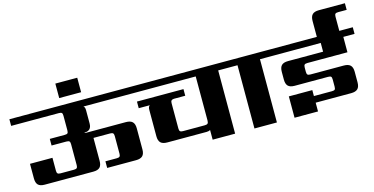

<svg xmlns="http://www.w3.org/2000/svg" viewBox="-101 -1245 3219 1651"><g transform="rotate(-15 1508.5 -419.5)"><path d="M1083 -622V-563H623Q637 -555 637 -527V-409Q637 -344 575 -344V-340Q584 -340 588 -339H941Q981 -339 999.5 -321Q1018 -303 1018 -263V-76Q1018 -36 999.5 -18Q981 0 941 0H684V-59H785Q804 -59 811 -66Q818 -73 818 -91V-248Q818 -266 811 -273Q804 -280 785 -280H637V-76Q637 -36 619 -18Q601 0 561 0H128Q88 0 70 -18Q52 -36 52 -76V-206H252V-91Q252 -73 259 -66Q266 -59 285 -59H404Q423 -59 430 -66Q437 -73 437 -91V-277Q437 -296 430.5 -303Q424 -310 404 -310H272V-369H404Q424 -369 430.5 -375.5Q437 -382 437 -402V-530Q437 -550 430.5 -556.5Q424 -563 404 -563H-20V-622Z M441 -687V-816H636V-687Z M1929 -622V-563H1823V0H1623V-87Q1613 -78 1591 -78H1240Q1200 -78 1181.5 -96Q1163 -114 1163 -154V-390Q1163 -417 1178 -426H1079V-485H1493V-426H1392Q1376 -425 1369.5 -418Q1363 -411 1363 -394V-169Q1363 -151 1370 -144Q1377 -137 1396 -137H1589Q1609 -137 1616 -144.5Q1623 -152 1623 -171V-563H1043V-622Z M2301 -622V-563H2195V0H1995V-563H1889V-622Z M2937 -426H2581Q2561 -426 2554.5 -419Q2548 -412 2548 -393V-357Q2548 -338 2554.5 -331Q2561 -324 2581 -324H2877Q2917 -324 2935.5 -306Q2954 -288 2954 -248V-154Q2954 -114 2935.5 -96Q2917 -78 2877 -78H2561V0H2352V-190H2561V-137H2721Q2741 -137 2747.5 -143.5Q2754 -150 2754 -170V-232Q2754 -252 2747.5 -258.5Q2741 -265 2721 -265H2424Q2384 -265 2366 -283Q2348 -301 2348 -341V-409Q2348 -449 2366 -467Q2384 -485 2424 -485H2736V-563H2262V-622H2717V-763Q2717 -803 2735 -821Q2753 -839 2793 -839H3025V-780H2950Q2931 -780 2924 -773.5Q2917 -767 2917 -748V-622H3037V-563H2937Z"/></g></svg>

Font: Sarpanch ExtraBold
Style: Regular
Weight: 800
Designer: Manushi Parikh (Devanagari and Latin), Jyotish Sonowal (Devanagari)
Foundry: Indian Type Foundry
Version: Version 2.004;PS 1.0;hotconv 1.0.78;makeotf.lib2.5.61930; tt